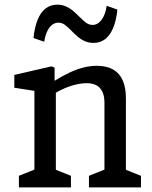

<svg xmlns="http://www.w3.org/2000/svg" viewBox="-20 -816 660 836"><path d="M367.3 -50.5 455 -85.8 434.8 -47.2V-368.5Q434.8 -399 425 -418.1Q415.2 -437.2 398.2 -445.5Q381.2 -453.8 357.8 -453.8Q330 -453.8 296.2 -444.2Q262.5 -434.7 221.5 -411.5Q213.3 -407.2 206.4 -403Q199.5 -398.8 191.3 -393.8L194.3 -448.8Q203.5 -455 208.1 -457.8Q212.7 -460.7 221.5 -466.5Q254.7 -487 284.8 -500.9Q315 -514.8 344.2 -522.2Q373.3 -529.5 401.3 -529.5Q444 -529.5 472.2 -513.5Q500.3 -497.5 514.2 -466.2Q528.2 -435 528.2 -388V-44.3L505.8 -85.8L593.8 -50.5V0H367.3ZM62.3 -50.5 150 -85.8 129.8 -47.2V-448.3L156 -416.3L42.3 -434V-489.7L204.5 -527.2L217.7 -521.5V-432.7L223.2 -425.7V-44.3L200.8 -85.8L288.8 -50.5V0H62.3ZM292.5 -680.7Q274.2 -699.5 261.7 -708.4Q249.2 -717.3 234.2 -717.3Q219.3 -717.3 206.8 -707.8Q194.3 -698.2 185.4 -679.3Q176.5 -660.5 172.5 -634.2L125.8 -650.5Q130.8 -698.3 144.2 -730.8Q157.5 -763.2 179 -779.4Q200.5 -795.7 229.3 -795.7Q249.5 -795.7 266.2 -788.5Q282.8 -781.3 295.2 -771.2Q307.5 -761 324.3 -744.3Q342.8 -725.5 355.5 -716.5Q368.2 -707.5 383.2 -707.5Q405.3 -707.5 421.9 -729.2Q438.5 -750.8 444.5 -790.7L491.2 -774.3Q486.2 -726.5 472.6 -694.1Q459 -661.7 437.6 -645.4Q416.2 -629.2 387.2 -629.2Q366.8 -629.2 350.2 -636.3Q333.7 -643.5 321.1 -653.9Q308.5 -664.3 292.5 -680.7Z"/></svg>

Font: Monaspace Xenon Var
Style: Regular
Weight: 400
Designer: Riley Cran and the Lettermatic Team
Version: Version 1.000 (Monaspace Xenon Var)